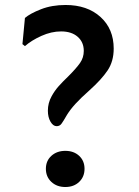

<svg xmlns="http://www.w3.org/2000/svg" viewBox="-20 -740 556 770"><path d="M249 -280Q233 -252 226 -243Q219 -234 207 -234Q193 -234 182.5 -252Q172 -270 172 -296Q172 -327 187 -354Q199 -376 215 -394Q231 -412 254 -434Q286 -466 301 -487.5Q316 -509 316 -536Q316 -571 291.5 -592.5Q267 -614 225 -614Q186 -614 146 -596Q106 -578 80 -555L70 -563L80 -668Q101 -686 144.5 -703Q188 -720 243 -720Q330 -720 383 -672Q436 -624 436 -545Q436 -494 411.5 -457.5Q387 -421 339 -378Q304 -347 283 -324Q262 -301 249 -280ZM164 -63Q164 -95 186 -115Q208 -135 242 -135Q276 -135 297.5 -115Q319 -95 319 -63Q319 -31 297.5 -10.5Q276 10 242 10Q208 10 186 -10.5Q164 -31 164 -63Z"/></svg>

Font: Madhuban Medium
Style: Regular
Weight: 500
Designer: jaikishan Patel
Foundry: MagicType
Version: Version 1.000